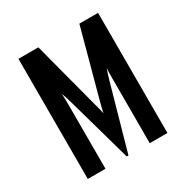

<svg xmlns="http://www.w3.org/2000/svg" viewBox="-161 -834 938 969"><g transform="rotate(-30 308.0 -350.0)"><path d="M76 0V-700H192L293 -316Q297 -301 302.5 -280.8Q308 -260.5 310 -247Q312.5 -260.5 317.8 -280.8Q323 -301 327 -316L431 -700H540V0H437V-380Q437 -391.5 437.2 -409.5Q437.5 -427.5 439 -438Q434.5 -425.5 429.2 -410Q424 -394.5 420 -380L313 0H303L196 -380Q192 -394.5 186.8 -410.2Q181.5 -426 177 -438Q178 -427.5 178.5 -409.5Q179 -391.5 179 -380V0Z"/></g></svg>

Font: Overpass Mono Light
Style: Regular
Weight: 300
Monospace: yes
Designer: Delve Withrington, Dave Bailey
Foundry: Delve Fonts LLC
Version: Version 4.000